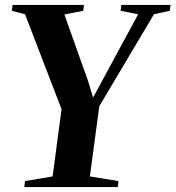

<svg xmlns="http://www.w3.org/2000/svg" viewBox="-20 -763 716 783"><path d="M79 0 82 -24.5 194.5 -43.5 231 -317.5 82 -705 28 -719 31.5 -743H322.5L319.5 -719L242.5 -704L339 -433L359.5 -365L388.5 -418.5L543.5 -705L472 -719L475 -743H675.5L672.5 -719L608 -705L385 -330L346.5 -43.5L463 -24.5L460.5 0Z"/></svg>

Font: Merriweather 120pt
Style: Bold Italic
Weight: 700
Italic angle: -7.8°
Version: Version 2.101